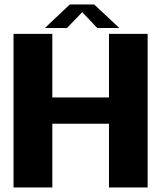

<svg xmlns="http://www.w3.org/2000/svg" viewBox="-20 -824 728 844"><path d="M39.5 0H210V-280H459V0H629V-675H459V-395.5H210V-675H39.5ZM177.5 -701H274.5L341.5 -770.5L407.5 -701H504.5L394 -804.5H287Z"/></svg>

Font: Anybody Thin
Style: Bold
Weight: 700
Version: Version 1.113;gftools[0.9.25]